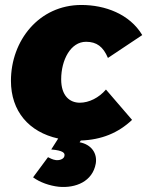

<svg xmlns="http://www.w3.org/2000/svg" viewBox="-20 -551 593 772"><path d="M217 200C284 206 352 179 365 107C372 66 348 30 300 21L305 14C388 11 455 -16 511 -69L406 -191C378 -158 338 -138 301 -138C260 -138 226 -166 226 -232C226 -310 264 -383 326 -383C369 -383 395 -363 414 -318L552 -410C501 -495 402 -531 307 -531C137 -531 24 -388 24 -226C24 -104 96 -20 214 6L186 50C235 54 242 65 239 76C238 85 226 94 206 93C190 91 180 84 173 81L113 162C140 182 179 196 217 200Z"/></svg>

Font: Fixel Display 20240404 Black
Style: Italic
Weight: 900
Italic angle: -10°
Designer: AlfaBravo + MacPaw
Foundry: Kyrylo Tkachov, Marchela Mozhyna, Serhii Makarenko, Maria Weinstein, Zakhar Kryvoshyya
Version: Version 1.211;Glyphs 3.2 (3225)